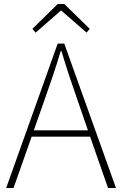

<svg xmlns="http://www.w3.org/2000/svg" viewBox="-20 -945 614 965"><path d="M285 -891H289L415 -781L431 -800L303 -925H270L143 -800L159 -781ZM523 0H563L303 -726H270L11 0H48L139 -258H433ZM150 -290 201 -435C232 -523 258 -597 285 -688H289C316 -597 341 -523 372 -435L422 -290Z"/></svg>

Font: SSpoqa Han Sans Neo Thin
Style: Regular
Weight: 100
Designer: [Spoqa Han Sans Neo] Dong-huui Kim  Younghwa Kang  Yujin Lee  [Noto Sans] Ryoko NISHIZUKA  (kana & ideographs); Paul D. 
Foundry: Spoqa (http://www.spoqa-han-sans.com)
Version: Version 1.000